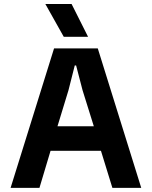

<svg xmlns="http://www.w3.org/2000/svg" viewBox="-20 -916 739 936"><path d="M668.6 0H527.9L472.2 -180.7H226.4L172.3 0H31.6L243.5 -680H456.7ZM437.4 -300.3 382.4 -476.3 351.1 -596.7H344.4L313.9 -476.3L260.2 -300.3ZM201.1 -896.5H329L409.4 -736.5H290.9Z"/></svg>

Font: TASA Orbiter VF Text
Style: Regular
Weight: 400
Designer: Weizhong Zhang
Foundry: 本地遙控
Version: Version 1.001;Glyphs 3.2 (3192)